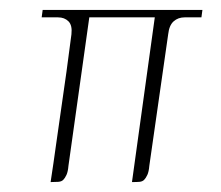

<svg xmlns="http://www.w3.org/2000/svg" viewBox="-20 -361 446 387"><path d="M66 -341H388L386 -326H352Q339 -326 330 -318Q321 -310 319 -292L281 -27Q280 -15 277 -8.5Q274 -2 270.5 1.5Q267 5 261 5.5Q255 6 246 6L292 -326H160L118 -27Q117 -15 114 -8.5Q111 -2 107.5 1.5Q104 5 97.5 5.5Q91 6 82 6Q88 -33 93 -69.5Q98 -106 103.5 -143Q109 -180 114 -216.5Q119 -253 124 -292Q126 -310 118 -318Q110 -326 97 -326H64Z"/></svg>

Font: Genos ExtraLight
Style: Italic
Weight: 250
Italic angle: -8°
Designer: Robert E. Leuschke
Foundry: Robert E. Leuschke
Version: Version 1.010